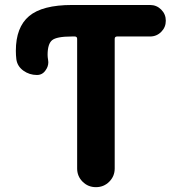

<svg xmlns="http://www.w3.org/2000/svg" viewBox="-20 -775 738 774"><path d="M291 -618.2Q291 -627.9 281.2 -627.9H269.5Q208 -627.9 189.9 -612.8Q171.9 -597.7 171.9 -553.7Q171.9 -544.9 173.8 -534.2Q174.8 -529.3 174.8 -524.4Q174.8 -506.8 164.1 -492.2Q151.4 -472.7 128.9 -472.7Q98.6 -472.7 74.2 -490.2Q49.8 -507.8 45.9 -536.1Q43.9 -552.7 43.9 -570.3Q43.9 -665 97.2 -710Q150.4 -754.9 270.5 -754.9H585Q611.3 -754.9 629.9 -736.3Q648.4 -717.8 648.4 -691.4Q648.4 -665 629.9 -646.5Q611.3 -627.9 585 -627.9H452.1Q442.4 -627.9 442.4 -618.2V-95.7Q442.4 -64.5 420.4 -42.5Q398.4 -20.5 366.7 -20.5Q335 -20.5 313 -42.5Q291 -64.5 291 -95.7Z"/></svg>

Font: Gen Jyuu GothicX Bold
Style: Bold
Weight: 700
Designer: Ryoko NISHIZUKA (kana &amp; ideographs); Paul D. Hunt (Latin, Greek &amp; Cyrillic); Wenlong ZHANG (bopomofo); Sandoll C
Version: Version 1.058.20140828